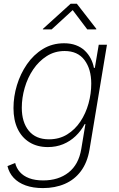

<svg xmlns="http://www.w3.org/2000/svg" viewBox="-20 -779 627 1015"><path d="M207 215.3Q154.8 215.3 115.5 201.2Q76.2 187 52 160.9Q27.8 134.8 19.5 99.1L60.1 82.5Q66.9 109.9 85.2 130.6Q103.5 151.4 134.3 163.1Q165 174.8 208.5 174.8Q289.1 174.8 342.5 132.8Q396 90.8 409.7 8.3L431.6 -123.5L427.7 -123Q408.7 -87.4 379.9 -59.8Q351.1 -32.2 314 -16.8Q276.9 -1.5 232.9 -1.5Q177.2 -1.5 136.2 -26.6Q95.2 -51.8 73.2 -97.9Q51.3 -144 51.3 -207.5Q51.3 -268.6 69.6 -328.9Q87.9 -389.2 122.6 -439.5Q157.2 -489.7 206.8 -520Q256.3 -550.3 318.8 -550.3Q354 -550.3 381.3 -540Q408.7 -529.8 428 -511.5Q447.3 -493.2 459.5 -469.7Q471.7 -446.3 476.6 -419.9L481.4 -420.4L502 -542.5H545.4L453.1 12.7Q441.4 80.6 407.7 125.7Q374 170.9 322.5 193.1Q271 215.3 207 215.3ZM238.8 -42.5Q293.5 -42.5 335.2 -68.4Q377 -94.2 405.3 -137Q433.6 -179.7 448 -231.9Q462.4 -284.2 462.4 -336.9Q462.4 -414.1 426.5 -461.7Q390.6 -509.3 321.8 -509.3Q269 -509.3 227.1 -482.4Q185.1 -455.6 155.5 -411.9Q126 -368.2 110.6 -314.9Q95.2 -261.7 95.2 -209.5Q95.2 -132.8 132.3 -87.6Q169.4 -42.5 238.8 -42.5ZM252.9 -623.5H206.5L207 -626.5L353.5 -759.3H386.2L489.3 -626.5L488.8 -623.5H441.4L364.3 -725.6Z"/></svg>

Font: Inter 16pt ExtraLight
Style: Italic
Weight: 250
Italic angle: -9.3988°
Version: Version 4.001;git-66647c0bb